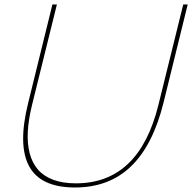

<svg xmlns="http://www.w3.org/2000/svg" viewBox="-20 -830 861 860"><path d="M820.8 -810.1 711.9 -368.2Q664.6 -178.7 566.4 -84.5Q468.3 9.8 315.9 9.8Q162.6 9.8 110.8 -84.7Q59.1 -179.2 106 -368.2L214.8 -810.1H234.9L123 -357.9Q107.4 -293.5 104.5 -240.5Q101.6 -187.5 112.8 -144Q124 -100.6 149.7 -70.8Q175.3 -41 218 -24.9Q260.7 -8.8 319.8 -8.8Q602.1 -8.8 689 -357.9L800.8 -810.1Z"/></svg>

Font: Sinkin Sans 100 Thin Italic
Style: Regular
Weight: 100
Italic angle: -112°
Designer: Keith Bates
Foundry: K-Type
Version: Sinkin Sans (version 1.0)  by Keith Bates   •   © 2014   www